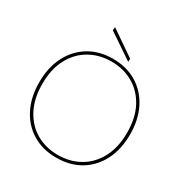

<svg xmlns="http://www.w3.org/2000/svg" viewBox="-202 -1049 1166 1218"><g transform="rotate(30 380.5 -440.0)"><path d="M379 12Q280 12 205 -33.5Q130 -79 89 -160.5Q48 -242 48 -350Q48 -457 89 -538.5Q130 -620 205 -666Q280 -712 380 -712Q481 -712 556 -666Q631 -620 672 -538.5Q713 -457 713 -350Q713 -242 672 -160.5Q631 -79 556 -33.5Q481 12 379 12ZM380 -8Q468 -8 538.5 -48Q609 -88 650 -165Q691 -242 691 -350Q691 -459 650 -535.5Q609 -612 538.5 -652Q468 -692 381 -692Q293 -692 222.5 -652Q152 -612 111 -535.5Q70 -459 70 -350Q70 -242 111 -165Q152 -88 222 -48Q292 -8 380 -8ZM472 -743 287 -868 290 -892 473 -766Z"/></g></svg>

Font: DM Sans 17pt Thin
Style: Regular
Weight: 250
Version: Version 4.004;gftools[0.9.30]